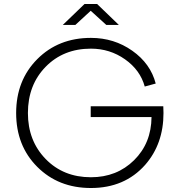

<svg xmlns="http://www.w3.org/2000/svg" viewBox="-20 -918 901 963"><path d="M740 -331H435V-385H799Q800 -368 800 -351Q800 -196 708 -91Q605 25 436 25Q273 25 167 -81Q61 -187 61 -351Q61 -515 167 -621.5Q273 -728 436 -728Q552 -728 643.5 -663.5Q735 -599 761 -499L706 -484Q683 -567 607 -620.5Q531 -674 436 -674Q298 -674 209 -583Q120 -492 120 -351Q120 -212 209 -120.5Q298 -29 436 -29Q566 -29 652.5 -114.5Q739 -200 740 -331ZM358 -793H295L404 -898H467L576 -793H513L435 -864Z"/></svg>

Font: Metropolitano Light
Style: Regular
Weight: 300
Designer: Fonts by Alex Slobzheninov & Chris M. Simpson / Changes by Cristiano Sobral
Foundry: Fonts by Alex Slobzheninov & Chris M. Simpson / Changes by Cristiano Sobral
Version: Version 1.00;August 30, 2020;FontCreator 13.0.0.2681 64-bit